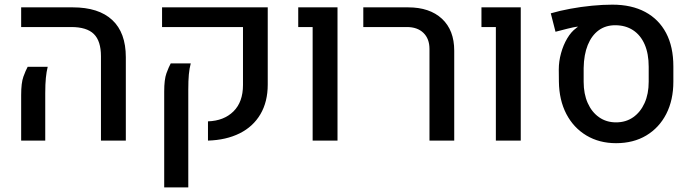

<svg xmlns="http://www.w3.org/2000/svg" viewBox="-20 -610 3005 833"><path d="M418 0V-365.7Q418 -432.1 387.2 -462.4Q356.4 -492.7 289.1 -492.7H71.8V-578.1H295.4Q408.2 -578.1 467 -523.2Q525.9 -468.3 525.9 -361.8V0ZM71.8 0V-197.8Q71.8 -250.5 81.5 -277.3Q91.3 -304.2 100.1 -320.3H187Q181.6 -298.8 179 -272Q176.3 -245.1 176.3 -206.1V0Z M882.3 0V-83.5Q951.7 -85.9 992.9 -126.7Q1034.2 -167.5 1034.2 -241.2V-492.7H683.1V-578.1H1141.6V-243.2Q1141.6 -168.5 1109.9 -114.5Q1078.1 -60.5 1019.8 -31.5Q961.4 -2.4 882.3 0ZM692.4 203.1V-212.9Q692.4 -265.1 702.1 -292Q711.9 -318.8 720.7 -335H807.6Q801.8 -313.5 799.3 -286.9Q796.9 -260.3 796.9 -221.2V203.1Z M1336.4 0V-492.7H1273.9V-578.1H1444.3V0Z M1843.3 0V-397.5Q1843.3 -441.9 1817.1 -467.3Q1791 -492.7 1745.1 -492.7H1556.2V-578.1H1750.5Q1844.2 -578.1 1897.5 -528.6Q1950.7 -479 1950.7 -390.1V0Z M2131.3 0V-492.7H2068.8V-578.1H2239.3V0Z M2652.8 11.2Q2580.1 11.2 2524.2 -22.2Q2468.3 -55.7 2437 -115.7Q2405.8 -175.8 2404.8 -255.9L2404.3 -308.6Q2404.3 -343.8 2414.1 -379.2Q2423.8 -414.6 2440.9 -443.4Q2458 -472.2 2479.5 -487.8Q2481 -489.3 2482.7 -490.7Q2484.4 -492.2 2486.3 -492.7L2485.8 -494.6Q2468.3 -492.2 2441.4 -485.4Q2414.6 -478.5 2390.1 -472.2L2369.6 -552.2Q2408.2 -563.5 2454.3 -572Q2500.5 -580.6 2547.9 -585.2Q2595.2 -589.8 2636.7 -589.8Q2720.2 -589.8 2779.3 -558.1Q2838.4 -526.4 2869.9 -466.8Q2901.4 -407.2 2901.4 -321.8V-255.9Q2901.4 -175.8 2870.6 -115.7Q2839.8 -55.7 2783.9 -22.2Q2728 11.2 2652.8 11.2ZM2652.8 -79.1Q2695.3 -79.1 2727.1 -101.3Q2758.8 -123.5 2776.6 -163.1Q2794.4 -202.6 2794.4 -255.4V-320.3Q2794.4 -377 2776.9 -417.2Q2759.3 -457.5 2726.6 -479Q2693.8 -500.5 2648.9 -500.5Q2607.4 -500.5 2577.1 -478.3Q2546.9 -456.1 2530 -414.6Q2513.2 -373 2512.2 -314.9V-255.4Q2512.2 -202.6 2529.8 -163.1Q2547.4 -123.5 2579.1 -101.3Q2610.8 -79.1 2652.8 -79.1Z"/></svg>

Font: Heebo Medium
Style: Regular
Weight: 500
Designer: Oded Ezer
Foundry: Ezer Type House
Version: Version 3.100